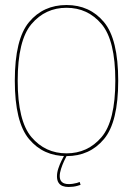

<svg xmlns="http://www.w3.org/2000/svg" viewBox="-20 -618 551 765"><path d="M245 4Q337.5 4 394.2 -63.8Q451 -131.5 451 -296.5Q451 -462 394.2 -530Q337.5 -598 245 -598Q152.5 -598 95.8 -530Q39 -462 39 -296.5Q39 -131.5 95.8 -63.8Q152.5 4 245 4ZM245 -7Q160.5 -7 105.5 -71.5Q50.5 -136 50.5 -296.5Q50.5 -457.5 105.5 -522.2Q160.5 -587 245 -587Q329.5 -587 384.5 -522.2Q439.5 -457.5 439.5 -296.5Q439.5 -136 384.5 -71.5Q329.5 -7 245 -7ZM253 127Q262.5 127 272 125.8Q281.5 124.5 289.2 122.2Q297 120 301 118.5L297.5 107Q293.5 109 286.2 111Q279 113 270.5 114.2Q262 115.5 254 115.5Q236 115.5 227 107.5Q218 99.5 218 84Q218 71 223.2 54.8Q228.5 38.5 235.2 24Q242 9.5 245.5 3H235Q231.5 9 224.8 22.8Q218 36.5 212.5 53Q207 69.5 207 84.5Q207 100 213 109.5Q219 119 229.2 123Q239.5 127 253 127Z"/></svg>

Font: Anybody Thin
Style: Regular
Weight: 100
Designer: Tyler Finck
Foundry: Etcetera Type Company
Version: Version 1.114;gftools[0.9.25]